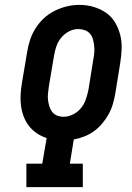

<svg xmlns="http://www.w3.org/2000/svg" viewBox="-20 -766 540 786"><path d="M88 0V-96H153L171 -201Q149 -208 130.5 -220.5Q112 -233 98.5 -250.5Q85 -268 77 -289Q69 -310 66 -333Q63 -356 64.5 -380Q66 -404 70 -428L91 -552Q95 -578 103 -602.5Q111 -627 125.5 -650Q140 -673 160 -691.5Q180 -710 204.5 -722Q229 -734 254 -740Q279 -746 305 -746Q335 -746 362.5 -738Q390 -730 413 -714.5Q436 -699 450.5 -675Q465 -651 472 -623.5Q479 -596 478 -566.5Q477 -537 472 -507L452 -383Q448 -361 442 -340Q436 -319 425 -299Q414 -279 399 -261Q384 -243 365.5 -229.5Q347 -216 325.5 -207.5Q304 -199 282 -195L266 -96H319V0ZM240 -288Q260 -288 279 -297.5Q298 -307 311.5 -323.5Q325 -340 331.5 -359.5Q338 -379 342 -398L362 -523Q365 -537 366 -551Q367 -565 365.5 -578.5Q364 -592 360.5 -605Q357 -618 348.5 -628Q340 -638 327 -642.5Q314 -647 300 -647Q280 -647 261.5 -637Q243 -627 230 -611Q217 -595 210.5 -575.5Q204 -556 201 -537L180 -412Q178 -398 176.5 -384Q175 -370 176.5 -357Q178 -344 182 -331Q186 -318 193.5 -308Q201 -298 213.5 -293Q226 -288 240 -288Z"/></svg>

Font: Iosevka Gothic
Style: Bold Italic
Weight: 700
Italic angle: -9°
Monospace: yes
Designer: Belleve Invis
Foundry: Belleve Invis
Version: Version 15.5.1; ttfautohint (v1.8.4)